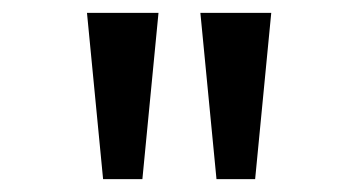

<svg xmlns="http://www.w3.org/2000/svg" viewBox="-20 -749 542 298"><path d="M140 -471 115 -729H226L201 -471ZM316 -471 291 -729H401L376 -471Z"/></svg>

Font: hexhindi15
Style: Regular
Weight: 400
Designer: Jelle Bosma - Monotype Design Team
Foundry: Monotype Imaging Inc.
Version: Version 2.006